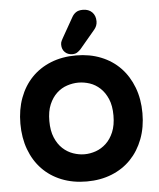

<svg xmlns="http://www.w3.org/2000/svg" viewBox="-54 -789 716 865"><g transform="rotate(-5 304.0 -356.0)"><path d="M304 -540Q366 -540 417 -519.5Q468 -499 504 -461.5Q540 -424 560 -371.5Q580 -319 580 -255Q580 -191 560 -138.5Q540 -86 504 -48.5Q468 -11 417 9.5Q366 30 304 30Q241 30 190 9.5Q139 -11 103 -48.5Q67 -86 47.5 -138.5Q28 -191 28 -255Q28 -319 47.5 -371.5Q67 -424 103 -461.5Q139 -499 190 -519.5Q241 -540 304 -540ZM304 -93Q330 -93 355.5 -102Q381 -111 402 -130.5Q423 -150 436 -181Q449 -212 449 -256Q449 -300 436 -330.5Q423 -361 402 -380.5Q381 -400 355.5 -408.5Q330 -417 304 -417Q279 -417 253 -408.5Q227 -400 206 -380.5Q185 -361 172 -330.5Q159 -300 159 -256Q159 -212 172 -181Q185 -150 206 -130.5Q227 -111 253 -102Q279 -93 304 -93ZM242 -594Q242 -604 246 -611.5Q250 -619 252 -623L303 -713Q310 -726 321.5 -734Q333 -742 353 -742Q379 -742 394.5 -726.5Q410 -711 410 -685Q410 -664 395 -647L326 -565Q318 -557 310 -552Q302 -547 289 -547Q268 -547 255 -560Q242 -573 242 -594Z"/></g></svg>

Font: Varela Round Precious
Style: Bold
Weight: 700
Version: Version 1.000